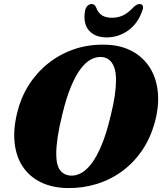

<svg xmlns="http://www.w3.org/2000/svg" viewBox="-20 -940 822 973"><path d="M508.5 -713.5Q584 -713 640.5 -685.2Q697 -657.5 732 -608.2Q767 -559 777.5 -492.2Q788 -425.5 771 -346.5Q750.5 -256 706.8 -188Q663 -120 602.2 -74.8Q541.5 -29.5 469.5 -7.5Q397.5 14.5 321 13Q245 11.5 188.2 -15.8Q131.5 -43 97.2 -92.8Q63 -142.5 54.5 -212.5Q46 -282.5 67 -368.5Q85 -443.5 124.5 -506.8Q164 -570 222 -617Q280 -664 352.5 -689.5Q425 -715 508.5 -713.5ZM340.5 -50Q364.5 -49 390.5 -62.5Q416.5 -76 442.8 -109.8Q469 -143.5 494.2 -203.2Q519.5 -263 541 -354Q555.5 -412 561.8 -456.2Q568 -500.5 568 -533.5Q568 -574 558.5 -599.2Q549 -624.5 532.8 -637.2Q516.5 -650 494.5 -651Q468.5 -653 441.5 -639Q414.5 -625 389 -591.5Q363.5 -558 339.8 -501.2Q316 -444.5 296 -361Q279.5 -294.5 272.2 -245.2Q265 -196 265 -161Q265 -101.5 285.5 -76.2Q306 -51 340.5 -50ZM547.5 -850Q579.5 -850 605 -862.8Q630.5 -875.5 654.5 -901.5Q663.5 -910.5 671.5 -915Q679.5 -919.5 686.5 -919.5Q699.5 -919.5 703.5 -910.2Q707.5 -901 701 -885.5Q679 -821 629.8 -785.8Q580.5 -750.5 521 -750.5Q461 -750.5 430.5 -785.8Q400 -821 411 -885.5Q414 -901 423.2 -910.2Q432.5 -919.5 445 -919.5Q453.5 -919.5 458.5 -915Q463.5 -910.5 467.5 -901.5Q477.5 -874.5 497 -862.2Q516.5 -850 547.5 -850Z"/></svg>

Font: Fraunces ExtraBold
Style: Italic
Weight: 800
Italic angle: -16°
Version: Version 1.000;[b76b70a41]